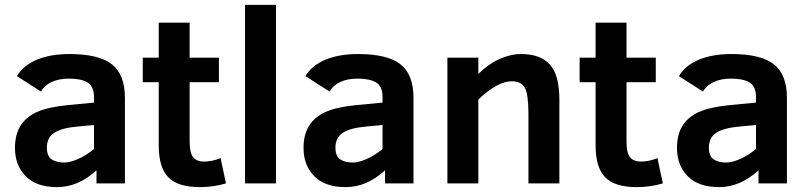

<svg xmlns="http://www.w3.org/2000/svg" viewBox="-20 -747 3292 782"><path d="M373 0V-53.2Q298.3 15.1 212.9 15.1Q127.9 15.1 84.5 -29.5Q41 -74.2 41 -144Q41 -198.7 63.2 -234.4Q85.4 -270 129.2 -290.3Q172.9 -310.5 254.9 -318.8L362.8 -329.1V-352.1Q362.8 -395 336.9 -410.9Q311 -426.8 261.2 -426.8Q220.2 -426.8 190.7 -413.1Q161.1 -399.4 147 -374L48.8 -437Q74.7 -480.5 129.9 -503.7Q185.1 -526.9 263.2 -526.9Q382.8 -526.9 435.8 -485.1Q488.8 -443.4 488.8 -348.1V0ZM362.8 -237.8 298.8 -231.9Q231 -226.1 200.9 -206.1Q170.9 -186 170.9 -146Q170.9 -110.8 190.4 -97.9Q210 -85 242.2 -85Q265.1 -85 298.1 -99.4Q331.1 -113.8 362.8 -140.1Z M900.4 0Q849.6 15.1 793.5 15.1Q704.6 15.1 665.5 -24.9Q626.5 -64.9 626.5 -154.8V-412.1H561.5V-512.2H626.5V-654.8H752.4V-512.2H871.6V-412.1H752.4V-170.9Q752.4 -123 767.3 -106Q782.2 -88.9 809.6 -88.9Q844.2 -88.9 878.4 -103Z M978 0V-727.1H1104V0Z M1548.3 0V-53.2Q1473.6 15.1 1388.2 15.1Q1303.2 15.1 1259.8 -29.5Q1216.3 -74.2 1216.3 -144Q1216.3 -198.7 1238.5 -234.4Q1260.7 -270 1304.4 -290.3Q1348.1 -310.5 1430.2 -318.8L1538.1 -329.1V-352.1Q1538.1 -395 1512.2 -410.9Q1486.3 -426.8 1436.5 -426.8Q1395.5 -426.8 1366 -413.1Q1336.4 -399.4 1322.3 -374L1224.1 -437Q1250 -480.5 1305.2 -503.7Q1360.4 -526.9 1438.5 -526.9Q1558.1 -526.9 1611.1 -485.1Q1664.1 -443.4 1664.1 -348.1V0ZM1538.1 -237.8 1474.1 -231.9Q1406.2 -226.1 1376.2 -206.1Q1346.2 -186 1346.2 -146Q1346.2 -110.8 1365.7 -97.9Q1385.3 -85 1417.5 -85Q1440.4 -85 1473.4 -99.4Q1506.3 -113.8 1538.1 -140.1Z M2132.3 0V-282.2Q2132.3 -362.3 2117.9 -389.2Q2103.5 -416 2063.5 -416Q2007.3 -416 1928.2 -341.8V0H1802.2V-512.2H1928.2V-445.8Q1968.3 -485.8 2013.7 -506.3Q2059.1 -526.9 2102.5 -526.9Q2181.2 -526.9 2219.7 -483.9Q2258.3 -440.9 2258.3 -341.8V0Z M2679.7 0Q2628.9 15.1 2572.8 15.1Q2483.9 15.1 2444.8 -24.9Q2405.8 -64.9 2405.8 -154.8V-412.1H2340.8V-512.2H2405.8V-654.8H2531.7V-512.2H2650.9V-412.1H2531.7V-170.9Q2531.7 -123 2546.6 -106Q2561.5 -88.9 2588.9 -88.9Q2623.5 -88.9 2657.7 -103Z M3069.3 0V-53.2Q2994.6 15.1 2909.2 15.1Q2824.2 15.1 2780.8 -29.5Q2737.3 -74.2 2737.3 -144Q2737.3 -198.7 2759.5 -234.4Q2781.7 -270 2825.4 -290.3Q2869.1 -310.5 2951.2 -318.8L3059.1 -329.1V-352.1Q3059.1 -395 3033.2 -410.9Q3007.3 -426.8 2957.5 -426.8Q2916.5 -426.8 2887 -413.1Q2857.4 -399.4 2843.3 -374L2745.1 -437Q2771 -480.5 2826.2 -503.7Q2881.3 -526.9 2959.5 -526.9Q3079.1 -526.9 3132.1 -485.1Q3185.1 -443.4 3185.1 -348.1V0ZM3059.1 -237.8 2995.1 -231.9Q2927.2 -226.1 2897.2 -206.1Q2867.2 -186 2867.2 -146Q2867.2 -110.8 2886.7 -97.9Q2906.2 -85 2938.5 -85Q2961.4 -85 2994.4 -99.4Q3027.3 -113.8 3059.1 -140.1Z"/></svg>

Font: Clear Sans
Style: Bold
Weight: 700
Foundry: Intel Corporation
Version: Version 1.00